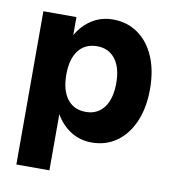

<svg xmlns="http://www.w3.org/2000/svg" viewBox="-78 -586 744 818"><g transform="rotate(10 294.5 -177.0)"><path d="M47 -500H190V-422Q216 -467 256 -492Q296 -517 346 -517Q408 -517 454.5 -484Q501 -451 526.5 -391.5Q552 -332 552 -252Q552 -172 526.5 -112Q501 -52 454.5 -18.5Q408 15 346 15Q296 15 256 -10Q216 -35 190 -80V163H47ZM406 -252Q406 -319 377.5 -356Q349 -393 299 -393Q247 -393 218.5 -356Q190 -319 190 -252Q190 -184 218.5 -146.5Q247 -109 299 -109Q349 -109 377.5 -146.5Q406 -184 406 -252Z"/></g></svg>

Font: Overused Grotesk
Style: Bold
Weight: 700
Version: Version 0.003